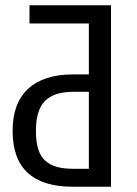

<svg xmlns="http://www.w3.org/2000/svg" viewBox="-20 -708 519 728"><path d="M400.9 -688V0H255.9Q27.8 0 27.8 -211.9Q27.8 -316.9 86.7 -371.3Q145.5 -425.8 255.9 -425.8H316.9V-619.1H91.8V-688ZM261.2 -67.9H316.9V-359.9H257.8Q185.1 -359.9 150.6 -325.2Q116.2 -290.5 116.2 -211.9Q116.2 -169.9 125.2 -141.6Q134.3 -113.3 153.3 -97.2Q172.4 -81.1 198 -74.5Q223.6 -67.9 261.2 -67.9Z"/></svg>

Font: Fira Sans Compressed Book
Style: Regular
Weight: 350
Width: 1
Designer: Carrois Corporate & Edenspiekermann AG
Foundry: Carrois Corporate GbR & Edenspiekermann AG
Version: Version 4.203;PS 004.203;hotconv 1.0.88;makeotf.lib2.5.64775